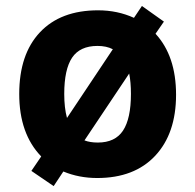

<svg xmlns="http://www.w3.org/2000/svg" viewBox="-20 -591 659 648"><path d="M504.9 -477.1Q574.2 -401.9 574.2 -271.2Q574.2 -140.6 503.9 -65.4Q433.6 9.8 308.1 9.8Q246.6 9.8 193.8 -12.2L161.1 37.1L85.9 -14.2L119.1 -63Q44.9 -139.6 44.9 -273.7Q44.9 -407.7 114.7 -481.9Q184.6 -556.2 311 -556.2Q376.5 -556.2 432.1 -530.8L459 -570.8L533.2 -518.1ZM309.1 -436Q250 -436 223.4 -396.5Q196.8 -356.9 196.8 -273.9Q196.8 -227.1 206.1 -192.9L360.8 -424.8Q339.4 -436 309.1 -436ZM310.1 -109.9Q368.7 -109.9 395.3 -150.4Q421.9 -190.9 421.9 -273.9Q421.9 -313.5 416 -342.8L265.1 -117.2Q283.7 -109.9 310.1 -109.9Z"/></svg>

Font: Open Sans Hebrew
Style: Bold
Weight: 700
Foundry: Ascender Corporation, Yanek Iontef
Version: Version 2.001;PS 002.001;hotconv 1.0.70;makeotf.lib2.5.58329